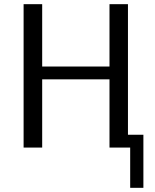

<svg xmlns="http://www.w3.org/2000/svg" viewBox="-20 -714 751 929"><path d="M94.2 0V-693.8H184.1V-392.1H509.8V-693.8H599.1V-62H673.8V194.8H609.9V0H509.8V-330.1H184.1V0Z"/></svg>

Font: CMU Sans Serif
Style: Medium
Weight: 500
Version: Version 0.7.0